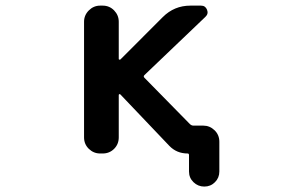

<svg xmlns="http://www.w3.org/2000/svg" viewBox="-20 -567 1040 686"><path d="M655.3 45.9V-12.7Q655.3 -18.6 650.4 -18.6Q611.3 -18.6 585 -45.9L410.2 -229.5Q408.2 -231.4 406.2 -230.5Q404.3 -229.5 404.3 -227.5V-76.2Q404.3 -51.8 387.7 -35.2Q371.1 -18.6 346.7 -18.6H337.9Q314.5 -18.6 297.4 -35.2Q280.3 -51.8 280.3 -76.2V-489.3Q280.3 -512.7 297.4 -529.8Q314.5 -546.9 337.9 -546.9H346.7Q371.1 -546.9 387.7 -529.8Q404.3 -512.7 404.3 -489.3V-356.4Q404.3 -354.5 406.2 -354Q408.2 -353.5 410.2 -354.5L561.5 -505.9Q602.5 -546.9 660.2 -546.9H698.2Q713.9 -546.9 719.7 -532.2Q725.6 -517.6 713.9 -506.8L496.1 -298.8Q491.2 -293.9 496.1 -289.1L658.2 -124Q664.1 -118.2 670.9 -118.2H706.1Q729.5 -118.2 746.6 -101.6Q763.7 -85 763.7 -60.5V45.9Q763.7 68.4 748 84Q732.4 99.6 710 99.6Q687.5 99.6 671.4 84Q655.3 68.4 655.3 45.9Z"/></svg>

Font: Rounded Mgen+ 2m medium
Style: Regular
Weight: 500
Designer: [Source Han Sans]
Ryoko NISHIZUKA  (kana & ideographs); Paul D. Hunt (Latin, Greek & Cyrillic); Wenlong ZHANG  (bopomofo
Version: Version 1.059.20150602